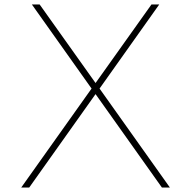

<svg xmlns="http://www.w3.org/2000/svg" viewBox="-20 -845 861 865"><path d="M75.5 0H111.5L410.5 -421L709.5 0H745.5L428.5 -446L697.5 -825H662.5L410.5 -471L158.5 -825H123.5L392.5 -446Z"/></svg>

Font: Spartan Thin
Style: Regular
Weight: 100
Designer: Matt Bailey, Mirko Velimirovic
Foundry: Matt Bailey
Version: Version 1.003; ttfautohint (v1.8.3)